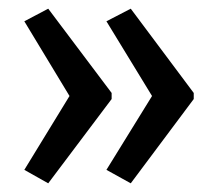

<svg xmlns="http://www.w3.org/2000/svg" viewBox="-20 -485 500 442"><path d="M426 -257 281 -63 225 -94 330 -264 225 -436 281 -465 426 -271ZM237 -257 91 -63 36 -94 140 -264 36 -436 91 -465 237 -271Z"/></svg>

Font: Noto Sans Thai ExtCond
Style: Regular
Weight: 400
Width: 2
Designer: Monotype Design Team
Foundry: Monotype Imaging Inc.
Version: Version 2.002; ttfautohint (v1.8.4.7-5d5b)